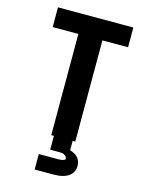

<svg xmlns="http://www.w3.org/2000/svg" viewBox="-138 -821 876 1127"><g transform="rotate(15 300.0 -257.5)"><path d="M227 0V-615H71V-735H529V-615H373V0ZM185 220V126H300Q306 126 312.5 125.5Q319 125 325.5 124Q332 123 338.5 120.5Q345 118 345 112Q345 104 340 98.5Q335 93 328.5 89.5Q322 86 314.5 85Q307 84 300 84H243V0H357V57Q371 61 383 67.5Q395 74 404.5 84Q414 94 418.5 107.5Q423 121 423 135Q423 149 418.5 162.5Q414 176 404 186.5Q394 197 381.5 203.5Q369 210 355.5 213.5Q342 217 328 218.5Q314 220 300 220Z"/></g></svg>

Font: Iosevka Heavy Extended
Style: Regular
Weight: 900
Width: 7
Monospace: yes
Designer: Belleve Invis
Foundry: Belleve Invis
Version: Version 32.5.0; ttfautohint (v1.8.4)